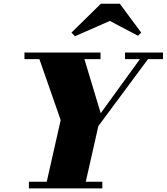

<svg xmlns="http://www.w3.org/2000/svg" viewBox="-20 -1040 920 1060"><path d="M586.5 -924.5 394 -840 374.5 -860 537 -1019.5H641.5L759.5 -860L742 -842.5ZM139.5 -36.5H238L315 -377L197.5 -713.5H115V-750H535V-713.5H446L536 -415L752.5 -713.5H670V-750H880V-713.5H797L523 -344L453.5 -36.5H545V0H139.5Z"/></svg>

Font: Bodoni* 06pt Fatface
Style: Italic
Weight: 900
Italic angle: -13°
Version: Version 2.3